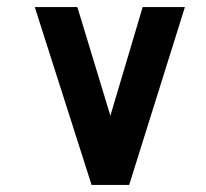

<svg xmlns="http://www.w3.org/2000/svg" viewBox="-20 -521 580 541"><path d="M344 0 501 -501H382L291 -195L198 -501H78L238 0Z"/></svg>

Font: Advent Pro
Style: Bold
Weight: 700
Designer: Andreas Kalpakidis
Foundry: Andreas Kalpakidis
Version: Version 2.002 2008